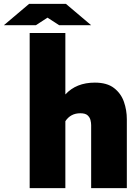

<svg xmlns="http://www.w3.org/2000/svg" viewBox="-103 -970 718 990"><path d="M551 0H367V-325Q367 -337 363.5 -351Q360 -365 348.5 -375.5Q337 -386 311 -386Q261 -386 234 -345V0H50V-800H234V-483Q290 -544 386 -544Q449 -544 485 -516Q521 -488 536 -445Q551 -402 551 -355ZM367 -840H202L142 -879L82 -840H-83L47 -950H237Z"/></svg>

Font: Tanohe Sans Black
Style: Regular
Weight: 900
Designer: Village Type and Design LLC & Cristiano Sobral
Foundry: Cooper Hewitt Smithsonian Design Museum
Version: Version 1.00;March 11, 2020;FontCreator 12.0.0.2522 64-bit; 